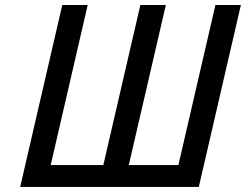

<svg xmlns="http://www.w3.org/2000/svg" viewBox="-20 -742 976 762"><path d="M390.1 -86.9 537.1 -722.2H638.2L491.2 -86.9H688L835 -722.2H936L769 0H60.1L227.1 -722.2H328.1L181.2 -86.9Z"/></svg>

Font: Perun
Style: Italic
Weight: 400
Italic angle: -12°
Foundry: Stefan Peev, Context Ltd
Version: Version 001.000